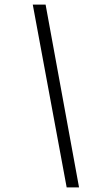

<svg xmlns="http://www.w3.org/2000/svg" viewBox="-20 -763 420 838"><path d="M271 55 123 -743H179L325 55Z"/></svg>

Font: Saira Expanded Light
Style: Italic
Weight: 300
Width: 7
Italic angle: -12°
Designer: Hector Gatti with collaboration of the Omnibus-Type team
Foundry: Omnibus-Type
Version: Version 1.101